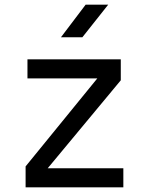

<svg xmlns="http://www.w3.org/2000/svg" viewBox="-20 -805 640 825"><path d="M90 0V-90L398 -468H98V-550H499V-460L185 -82H510V0ZM242 -645 348 -785H445L334 -645Z"/></svg>

Font: JetBrainsMono NF
Style: Regular
Weight: 400
Designer: Philipp Nurullin, Konstantin Bulenkov
Foundry: JetBrains
Version: Version 2.251; ttfautohint (v1.8.3);Nerd Fonts 2.2.2